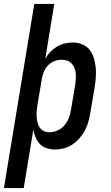

<svg xmlns="http://www.w3.org/2000/svg" viewBox="-45 -755 565 980"><path d="M-25 205 130 -735H232L186 -455Q197 -474 212 -490Q227 -506 245.5 -517Q264 -528 284.5 -533Q305 -538 325 -538Q351 -538 374 -529Q397 -520 412 -501Q427 -482 434 -458.5Q441 -435 443.5 -410.5Q446 -386 444 -360Q442 -334 438 -309L416 -179Q412 -156 406 -133.5Q400 -111 388.5 -89.5Q377 -68 361 -49.5Q345 -31 324.5 -17.5Q304 -4 281 2Q258 8 235 8Q213 8 193 1.5Q173 -5 159 -19.5Q145 -34 137 -53Q129 -72 125 -92L76 205ZM207 -80Q228 -80 248.5 -89Q269 -98 283.5 -115Q298 -132 306 -152Q314 -172 317 -193L339 -323Q341 -337 342 -352Q343 -367 341.5 -381Q340 -395 335 -408Q330 -421 320.5 -431Q311 -441 297.5 -445.5Q284 -450 269 -450Q250 -450 231.5 -442.5Q213 -435 199 -420Q185 -405 178 -386.5Q171 -368 168 -349L146 -219Q144 -204 142.5 -188.5Q141 -173 142 -158.5Q143 -144 146.5 -129.5Q150 -115 158 -103.5Q166 -92 179 -86Q192 -80 207 -80Z"/></svg>

Font: Iosevka Slab Semibold Oblique
Style: Regular
Weight: 600
Italic angle: -9°
Monospace: yes
Designer: Belleve Invis
Foundry: Belleve Invis
Version: Version 11.1.1; ttfautohint (v1.8.3)